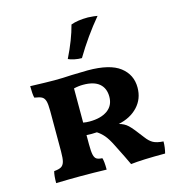

<svg xmlns="http://www.w3.org/2000/svg" viewBox="-113 -861 900 966"><g transform="rotate(-15 337.5 -377.5)"><path d="M638 -61Q638 -30 630 0Q509 0 451 7Q437 -24 395 -107Q377 -143 361 -161.5Q345 -180 326 -192L299 -191L272 -192V-143Q272 -106 276 -89Q280 -72 289.5 -66Q299 -60 319 -59Q325 -42 325 2Q257 0 188 0Q134 0 62 2Q62 -38 68 -59Q93 -61 105 -68Q117 -75 122 -92Q127 -109 127 -146V-357Q127 -393 122 -409Q117 -425 105.5 -431.5Q94 -438 67 -442Q62 -461 62 -503Q149 -500 188 -500Q231 -500 277 -503Q335 -505 362 -505Q477 -505 529.5 -464.5Q582 -424 582 -357Q582 -298 544 -257.5Q506 -217 443 -204Q471 -197 490 -179Q509 -161 550 -106Q567 -83 585.5 -73Q604 -63 638 -61ZM433 -349Q433 -393 405 -417Q377 -441 321 -441Q296 -441 272 -435V-257Q287 -254 305 -254Q364 -254 398.5 -278.5Q433 -303 433 -349ZM280 -586Q324 -675 343 -749Q378 -762 432 -762Q468 -760 481 -757Q409 -671 350 -572Q331 -572 311.5 -576Q292 -580 280 -586Z"/></g></svg>

Font: Vollkorn SC
Style: Bold
Weight: 700
Designer: Friedrich Althausen
Foundry: Friedrich Althausen
Version: Version 4.015